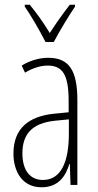

<svg xmlns="http://www.w3.org/2000/svg" viewBox="-20 -784 416 814"><path d="M173 -606H208C233 -653 269 -713 298 -756V-764H276C242 -720 219 -687 191 -644C166 -686 132 -733 106 -764H85V-756C109 -722 148 -655 173 -606ZM184 -539C147 -539 106 -527 72 -506L86 -476C123 -498 156 -506 182 -506C245 -506 271 -468 271 -356V-308L210 -302C100 -291 37 -238 37 -133C37 -59 73 10 156 10C228 10 259 -38 274 -89H276L279 0H308V-359C308 -487 272 -539 184 -539ZM212 -272 272 -278V-218C272 -100 240 -21 162 -21C108 -21 75 -61 75 -134C75 -218 119 -262 212 -272Z"/></svg>

Font: Noto Sans Sinhala ExtraCondensed ExtraLight
Style: Regular
Weight: 200
Width: 2
Designer: Jelle Bosma - Monotype Design Team
Foundry: Monotype Imaging Inc.
Version: Version 2.006